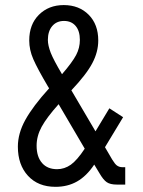

<svg xmlns="http://www.w3.org/2000/svg" viewBox="-20 -720 559 750"><path d="M469.2 -66.9V1H436Q410.6 1 397 -8.3Q383.3 -17.6 368.2 -43.9L348.1 -77.1Q317.9 -31.7 280.3 -10.7Q243.7 9.8 196.8 9.8Q128.9 9.8 89.4 -33.2Q49.8 -76.2 49.8 -147Q49.8 -198.7 78.6 -251Q108.4 -305.2 171.9 -375L167 -382.8Q126.5 -451.2 109.9 -489.3Q94.2 -525.4 94.2 -562Q94.2 -624.5 131.8 -662.1Q169.9 -700.2 229 -700.2Q289.1 -700.2 326.7 -662.1Q363.8 -624.5 363.8 -562Q363.8 -517.1 340.8 -473.6Q317.9 -429.7 258.8 -367.2L353 -207L407.2 -296.9L460.9 -262.2L390.1 -145L418 -97.2Q428.7 -79.6 436.5 -73.7Q445.8 -66.9 458 -66.9ZM167 -564Q167 -543 178.2 -513.7Q189.5 -485.4 222.2 -430.2Q261.7 -475.6 277.3 -504.9Q292 -532.7 292 -564Q292 -599.1 275.4 -618.7Q258.8 -638.2 230 -638.2Q201.2 -638.2 184.1 -618.2Q167 -598.1 167 -564ZM256.8 -76.7Q281.2 -94.2 311 -139.2L209 -313Q162.6 -261.2 142.6 -224.6Q123 -188.5 123 -150.9Q123 -107.4 144.5 -83Q165.5 -59.1 203.1 -59.1Q231.9 -59.1 256.8 -76.7Z"/></svg>

Font: D-DIN Condensed
Style: Regular
Weight: 400
Width: 3
Designer: Charles Nix
Foundry: Datto Inc.
Version: Version 1.00